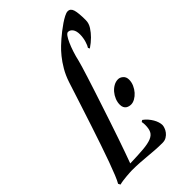

<svg xmlns="http://www.w3.org/2000/svg" viewBox="-287 -749 827 827"><g transform="rotate(-45 127.0 -335.0)"><path d="M25.9 -25.9Q75.7 -27.3 107.2 -30Q138.7 -32.7 157 -40Q175.3 -47.4 182.1 -61Q189 -74.7 189 -98.1Q189 -102.5 188.5 -107.4Q188 -112.3 187 -117.2L194.8 -122.1Q205.6 -114.7 214.1 -104.7Q222.7 -94.7 228.8 -84.2Q234.9 -73.7 238 -63.5Q241.2 -53.2 241.2 -44.9Q241.2 -39.1 238 -29.8Q234.9 -20.5 228.3 -11.7Q221.7 -2.9 211.4 3.4Q201.2 9.8 187 9.8Q162.6 9.8 141.8 8.3Q121.1 6.8 100.6 4.9Q80.1 2.9 58.1 1.5Q36.1 0 9.8 0Q6.8 0 -2.4 0.5Q-11.7 1 -23.4 2Q-35.2 2.9 -47.1 4.6Q-59.1 6.3 -67.9 8.8L-73.2 -1Q-66.4 -12.2 -56.4 -36.6Q-46.4 -61 -34.2 -94.7Q-22 -128.4 -7.6 -170.7Q6.8 -212.9 22.2 -259.8Q37.6 -306.6 54 -357.2Q70.3 -407.7 86.9 -459Q97.7 -491.7 112.8 -517.3Q127.9 -543 143.8 -562.5Q159.7 -582 173.6 -595Q187.5 -607.9 195.8 -615.2Q207 -625 221.4 -636.2Q235.8 -647.5 250.2 -657.2Q264.6 -667 277.6 -673.6Q290.5 -680.2 298.8 -680.2Q315.4 -680.2 321.3 -660.9Q327.1 -641.6 327.1 -598.1Q327.1 -578.6 315.7 -561Q304.2 -543.5 290 -529.3Q273.9 -513.2 252.9 -499L249 -506.8Q251.5 -510.3 254.4 -516.8Q257.3 -523.4 260 -532.2Q262.7 -541 264.4 -551.3Q266.1 -561.5 266.1 -571.8Q266.1 -593.3 257.6 -604.7Q249 -616.2 236.8 -616.2Q230.5 -616.2 223.1 -606Q215.8 -595.7 208.3 -578.9Q200.7 -562 193.6 -540.3Q186.5 -518.6 181.2 -495.1Q179.2 -486.3 173.1 -466.3Q167 -446.3 158.2 -418.2Q149.4 -390.1 138.2 -356Q127 -321.8 115 -285.4Q103 -249 90.6 -211.7Q78.1 -174.3 66.4 -140.1Q54.7 -106 44.2 -76.4Q33.7 -46.9 25.9 -25.9ZM245.1 -319.8Q256.8 -319.8 267.3 -310.5Q277.8 -301.3 277.8 -284.7Q277.8 -269 271.2 -254.2Q264.6 -239.3 254.4 -227.8Q244.1 -216.3 231.9 -209.5Q219.7 -202.6 208 -202.6Q202.6 -202.6 196.5 -204.1Q190.4 -205.6 185.1 -209.2Q179.7 -212.9 176.3 -219.7Q172.9 -226.6 172.9 -236.8Q172.9 -252 179 -266.8Q185.1 -281.7 195.1 -293.5Q205.1 -305.2 218 -312.5Q231 -319.8 245.1 -319.8Z"/></g></svg>

Font: Romanesco
Style: Regular
Weight: 400
Designer: Astigmatic (AOETI)
Foundry: Astigmatic (AOETI)
Version: Version 1.000